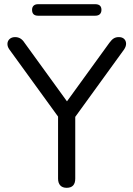

<svg xmlns="http://www.w3.org/2000/svg" viewBox="-20 -889 636 916"><path d="M298 7Q278 7 267.5 -4.5Q257 -16 257 -37V-365L275 -308L24 -654Q15 -667 15.5 -680.5Q16 -694 26 -703Q36 -712 52 -712Q66 -712 77 -705.5Q88 -699 97 -685L310 -391H289L502 -685Q513 -700 523 -706Q533 -712 547 -712Q563 -712 572 -703.5Q581 -695 581.5 -681.5Q582 -668 572 -653L322 -308L339 -365V-37Q339 7 298 7ZM162 -814Q133 -814 133 -842Q133 -855 140.5 -862Q148 -869 162 -869H434Q464 -869 464 -842Q464 -829 456.5 -821.5Q449 -814 434 -814Z"/></svg>

Font: Nunito ExtraLight
Style: Regular
Weight: 400
Version: Version 3.602